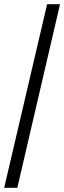

<svg xmlns="http://www.w3.org/2000/svg" viewBox="-20 -780 308 921"><path d="M0 121 206 -760H268L63 121Z"/></svg>

Font: Noto Serif Ethiopic SemiCondensed SemiBold
Style: Regular
Weight: 600
Width: 4
Designer: Monotype Design Team
Foundry: Monotype Imaging Inc.
Version: Version 2.102; ttfautohint (v1.8.4.7-5d5b)